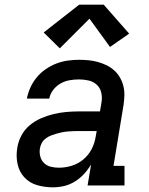

<svg xmlns="http://www.w3.org/2000/svg" viewBox="-20 -794 640 822"><path d="M206 8Q171 8 138.5 -1.5Q106 -11 84 -35Q62 -59 55 -92.5Q48 -126 54 -161Q58 -188 71.5 -213.5Q85 -239 107 -257.5Q129 -276 155.5 -287.5Q182 -299 209 -305.5Q236 -312 263 -314.5Q290 -317 317 -317H408L415 -359Q418 -380 413 -399.5Q408 -419 393.5 -432Q379 -445 359 -449.5Q339 -454 318 -454Q298 -454 278 -450.5Q258 -447 240 -437Q222 -427 208.5 -410Q195 -393 191 -372H95Q100 -397 110.5 -420Q121 -443 137.5 -463Q154 -483 176 -498Q198 -513 221.5 -522Q245 -531 269.5 -534.5Q294 -538 318 -538Q339 -538 359.5 -536Q380 -534 399.5 -528.5Q419 -523 436.5 -514.5Q454 -506 468.5 -493Q483 -480 493 -463Q503 -446 508 -426.5Q513 -407 512.5 -386.5Q512 -366 509 -345L466 -84H513V0H355L370 -90Q357 -68 339.5 -49Q322 -30 300 -16.5Q278 -3 254 2.5Q230 8 206 8ZM232 -76Q260 -76 287.5 -84.5Q315 -93 337.5 -112Q360 -131 373 -157Q386 -183 390 -211L394 -233H317Q305 -233 293 -232.5Q281 -232 269 -231Q257 -230 245 -227.5Q233 -225 221 -221.5Q209 -218 197.5 -213.5Q186 -209 175.5 -201Q165 -193 159 -182Q153 -171 151 -159Q148 -141 152.5 -124Q157 -107 169 -95.5Q181 -84 198 -80Q215 -76 232 -76ZM236 -587 167 -655 319 -774H424L533 -650L451 -593L363 -714Z"/></svg>

Font: Iosevka Curly Slab MdExObl
Style: Regular
Weight: 500
Width: 7
Italic angle: -9°
Monospace: yes
Designer: Belleve Invis
Foundry: Belleve Invis
Version: Version 11.1.0; ttfautohint (v1.8.3)